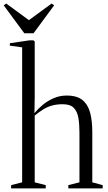

<svg xmlns="http://www.w3.org/2000/svg" viewBox="-58 -1042 596 1062"><path d="M64.5 -33.5V-780L-3.5 -789.5V-803L106 -819H127L134 -812.5V-502.5L132.5 -416Q150.5 -438.5 177.2 -461Q204 -483.5 238 -498.5Q272 -513.5 311 -513.5Q369.5 -513.5 400 -487Q430.5 -460.5 441.5 -415Q452.5 -369.5 452.5 -311.5V-33.5L510 -18V0H320V-18L381.5 -33.5V-308Q381.5 -354.5 375.5 -390Q369.5 -425.5 350 -445.5Q330.5 -465.5 289.5 -465.5Q256.5 -465.5 230.8 -458.5Q205 -451.5 182.2 -437.5Q159.5 -423.5 134 -403V-33.5L195 -18V0H3.5V-18ZM76.5 -858 -37.5 -1012.5 -23.5 -1022.5 102 -930.5 227.5 -1022.5 241.5 -1012.5 127.5 -858Z"/></svg>

Font: Merriweather 144pt Light
Style: Regular
Weight: 300
Version: Version 2.100